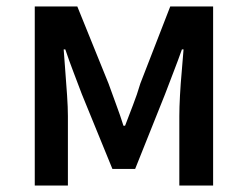

<svg xmlns="http://www.w3.org/2000/svg" viewBox="-20 -571 762 591"><path d="M87 0V-551H218L314 -314Q326 -280 338 -248Q350 -216 360 -184H365Q377 -216 389.5 -248Q402 -280 412 -314L504 -551H636V0H532V-214Q532 -240 534 -277Q536 -314 539.5 -352Q543 -390 545 -419H540Q528 -385 514 -349Q500 -313 488 -281L396 -51H326L232 -281Q220 -313 206 -349.5Q192 -386 181 -419H176Q178 -390 181 -352Q184 -314 186.5 -277Q189 -240 189 -214V0Z"/></svg>

Font: Source Han Sans SC Medium
Style: Regular
Weight: 500
Designer: Ryoko NISHIZUKA 西塚涼子 (kana, bopomofo & ideographs); Paul D. Hunt (Latin, Greek & Cyrillic); Sandoll Communications 산돌커뮤니
Foundry: Adobe
Version: Version 2.004;hotconv 1.0.118;makeotfexe 2.5.65603